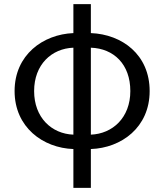

<svg xmlns="http://www.w3.org/2000/svg" viewBox="-20 -715 799 934"><path d="M422 -483C534 -479 614 -402 614 -272C614 -142 527 -64 422 -60ZM337 -60C231 -64 146 -143 146 -272C146 -401 231 -479 337 -483ZM422 -695H337V-554C189 -548 51 -448 51 -272C51 -96 189 5 337 10V199H422V10C570 5 708 -95 708 -272C708 -449 574 -548 422 -554Z"/></svg>

Font: Noto Sans Mono CJK SC Regular
Style: Regular
Weight: 400
Designer: Ryoko NISHIZUKA (kana & ideographs); Paul D. Hunt (Latin, Greek & Cyrillic); Wenlong ZHANG (bopomofo); Sandoll Communica
Foundry: Adobe Systems Incorporated
Version: Version 1.005;PS 1.005;hotconv 1.0.96;makeotf.lib2.5.65012